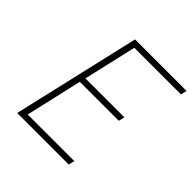

<svg xmlns="http://www.w3.org/2000/svg" viewBox="-184 -847 993 993"><g transform="rotate(45 312.5 -350.0)"><path d="M248 -700H625L617 -667H276L209 -376H494L486 -343H201L130 -33H471L463 0H86Z"/></g></svg>

Font: Cairo ExtraLight
Style: Italic
Weight: 275
Italic angle: -13°
Designer: Mohamed Gaber, Accademia di Belle Arti di Urbino and others
Foundry: Kief Type Foundry, Accademia di Belle Arti di Urbino and others
Version: Version 3.011